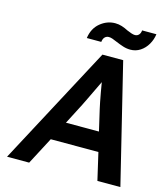

<svg xmlns="http://www.w3.org/2000/svg" viewBox="-128 -991 954 1090"><g transform="rotate(15 349.0 -445.5)"><path d="M16 0 389 -700H511L682 0H547L510 -160H230L146 0ZM289 -273H483L454 -398Q451 -410 446 -436Q441 -462 435.5 -492Q430 -522 426 -548Q425 -546 424 -544Q412 -519 399 -492Q386 -465 374 -440Q362 -415 352 -395ZM534 -768Q512 -768 490.5 -775Q469 -782 448 -791Q432 -798 420.5 -802Q409 -806 399 -806Q385 -806 375.5 -796.5Q366 -787 364 -768H279Q287 -826 326.5 -858.5Q366 -891 414 -891Q434 -891 453 -885Q472 -879 491 -869Q505 -863 517 -859Q529 -855 538 -855Q552 -855 561 -865Q570 -875 571 -891H655Q651 -859 634.5 -830.5Q618 -802 592 -785Q566 -768 534 -768Z"/></g></svg>

Font: Lexend Med
Style: Italic
Weight: 500
Italic angle: -8.13011°
Designer: Bonnie Shaver-Troup, Thomas Jockin
Foundry: Lexend
Version: Version 1.007